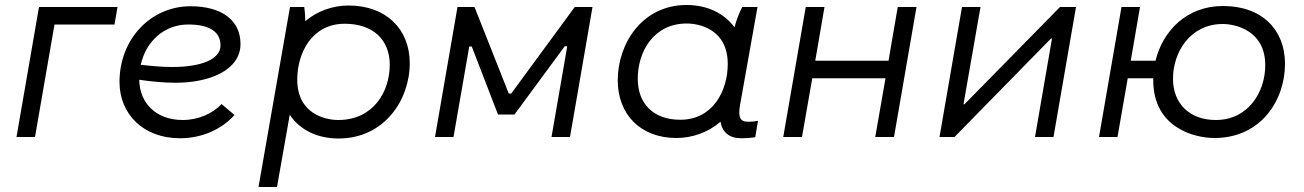

<svg xmlns="http://www.w3.org/2000/svg" viewBox="-20 -548 5215 768"><path d="M46 0H120L198 -450H438L450 -520H136Z M700 5C783 5 863 -27 918 -88L866 -132C833 -95 774 -68 711 -68C604 -68 538 -136 537 -229C584 -222 634 -217 683 -217C819 -217 942 -268 942 -372C942 -467 867 -523 742 -523C584 -523 458 -393 458 -220C458 -92 553 5 700 5ZM543 -289C564 -383 637 -450 733 -450C824 -450 862 -417 862 -366C862 -310 783 -280 669 -280C628 -280 584 -284 543 -289Z M1014 200H1088L1139 -89C1178 -30 1247 6 1334 6C1517 6 1619 -148 1619 -295C1619 -432 1524 -526 1374 -526C1313 -526 1250 -505 1201 -463C1201 -485 1199 -508 1197 -520H1140ZM1333 -68C1283 -68 1169 -91 1169 -230C1169 -334 1226 -453 1359 -453C1470 -453 1539 -391 1539 -289C1539 -181 1473 -68 1333 -68Z M1720 0H1794L1857 -362H1867L1972 -90H2038L2239 -363H2249L2186 0H2260L2350 -520H2279L2025 -174H2015L1878 -520H1810Z M2945 5C2965 5 2981 4 3001 1L3012 -65C2999 -62 2986 -61 2972 -61C2940 -61 2932 -80 2940 -127L3010 -520H2949C2936 -495 2925 -466 2918 -439C2877 -494 2811 -528 2726 -528C2549 -528 2451 -374 2451 -227C2451 -90 2542 4 2686 4C2748 4 2812 -18 2862 -61C2869 -19 2897 5 2945 5ZM2727 -454C2777 -454 2891 -431 2891 -292C2891 -188 2834 -69 2701 -69C2596 -69 2531 -131 2531 -233C2531 -341 2594 -454 2727 -454Z M3571 -520 3534 -305H3241L3278 -520H3203L3113 0H3188L3229 -235H3522L3481 0H3556L3646 -520Z M3738 0H3798L4184 -394H4188L4120 0H4194L4284 -520H4220L3838 -131H3834L3902 -520H3828Z M4838 4C5022 4 5120 -145 5120 -293C5120 -428 5029 -524 4872 -524C4726 -524 4631 -424 4602 -305H4503L4540 -520H4466L4376 0H4450L4491 -235H4593V-227C4593 -38 4756 4 4838 4ZM4843 -68C4739 -68 4672 -133 4672 -233C4672 -340 4741 -452 4871 -452C4922 -452 5041 -426 5041 -287C5041 -181 4974 -68 4843 -68Z"/></svg>

Font: Fixel Display 20240404
Style: Italic
Weight: 400
Italic angle: -10°
Designer: AlfaBravo + MacPaw
Foundry: Kyrylo Tkachov, Marchela Mozhyna, Serhii Makarenko, Maria Weinstein, Zakhar Kryvoshyya
Version: Version 1.211;Glyphs 3.2 (3225)